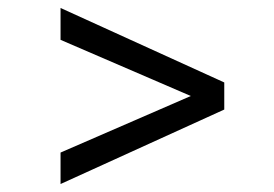

<svg xmlns="http://www.w3.org/2000/svg" viewBox="-20 -510 689 482"><path d="M132 -48V-127L459 -269L132 -410V-490L543 -303V-235Z"/></svg>

Font: Maven Pro VF Beta
Style: Regular
Weight: 400
Designer: Joe Prince
Foundry: Joe Prince
Version: Version 2.002